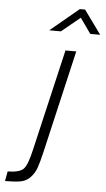

<svg xmlns="http://www.w3.org/2000/svg" viewBox="-64 -971 598 1081"><g transform="rotate(5 234.5 -430.5)"><path d="M247 -797 352 -883 413 -797H469L372 -931H342L181 -797ZM282 -692 149 -121C135.7 -61.7 121.5 -24.3 106.5 -9C91.5 6.3 61.7 14.3 17 15L7 70C45 70 74.5 68 95.5 64C116.5 60 134.5 50.2 149.5 34.5C164.5 18.8 175.7 0.8 183 -19.5C190.3 -39.8 199 -71.3 209 -114L343 -692Z"/></g></svg>

Font: RazerF5 Light
Style: Italic
Weight: 300
Foundry: Razer Inc.
Version: Version 2